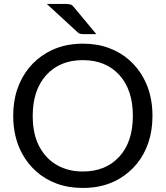

<svg xmlns="http://www.w3.org/2000/svg" viewBox="-20 -946 840 974"><path d="M400.5 7.5Q327 7.5 267.8 -14.5Q208.5 -36.5 164.2 -76Q120 -115.5 91.5 -168Q47 -251 47 -358.5Q47 -433.5 68.2 -494.8Q89.5 -556 127.2 -602Q165 -648 216 -677.5Q295.5 -724.5 400.5 -724.5Q474 -724.5 533.2 -702.2Q592.5 -680 636.8 -640.5Q681 -601 709 -548.5Q753.5 -466 753.5 -358.5Q753.5 -283 732.5 -221.8Q711.5 -160.5 673.8 -114.8Q636 -69 585 -39Q506 7.5 400.5 7.5ZM400.5 -76Q516 -76 585 -151Q654 -226 654 -358.5Q654 -490.5 585 -566Q516 -641 400.5 -641Q283.5 -641 214.8 -565.2Q146 -489.5 146 -358.5Q146 -266 178.8 -204Q211.5 -142 266.5 -110Q324 -76 400.5 -76ZM468.5 -773H404.5Q394 -773 387.2 -774.5Q380.5 -776 373.5 -782.5L217.5 -926H312.5Q329.5 -926 338.2 -923Q347 -920 354.5 -910Z"/></svg>

Font: Verano Sans
Style: Regular
Weight: 400
Designer: Lukasz Dziedzic with Adam Twardoch and Botio Nikoltchev
Foundry: tyPoland Lukasz Dziedzic
Version: Version 3.001;December 28, 2019;FontCreator 12.0.0.2547 64-b